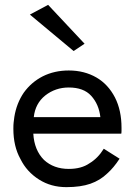

<svg xmlns="http://www.w3.org/2000/svg" viewBox="-20 -760 555 790"><path d="M393 -278Q387 -331 355 -366Q324 -400 263 -400Q208 -400 166 -367Q125 -334 119 -278ZM117 -210Q121 -142 161 -102Q201 -65 263 -65Q315 -65 348 -88Q383 -109 407 -148L472 -107Q448 -70 421 -46Q392 -18 352 -4Q312 10 253 10Q190 10 141 -21Q90 -53 64 -106Q35 -158 35 -230Q35 -247 36 -255L39 -279Q48 -335 78 -379Q109 -422 156 -446Q204 -470 263 -470Q327 -470 377 -441Q425 -413 453 -359Q480 -306 480 -234V-222Q480 -214 479 -210ZM103 -700 178 -740 328 -580 283 -550Z"/></svg>

Font: jost-mod-400
Style: Regular
Weight: 400
Version: Version 3.200; ttfautohint (v0.97) -l 8 -r 50 -G 200 -x 14 -